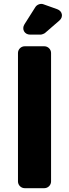

<svg xmlns="http://www.w3.org/2000/svg" viewBox="-20 -984 361 1004"><path d="M279 -936 206 -962C192 -967 173 -960 165 -947L108 -857C92 -832 108 -803 137 -803H193C198 -803 212 -808 216 -812L291 -877C312 -895 307 -926 279 -936ZM247 -35V-707C247 -726 231 -742 212 -742H109C90 -742 74 -726 74 -707V-35C74 -16 90 0 109 0H212C231 0 247 -16 247 -35Z"/></svg>

Font: Trueno
Style: RoundBd
Weight: 700
Designer: Julieta Ulanovsky, Jasper
Foundry: Julieta Ulanovsky, Cannot Into Space Fonts
Version: Version 3.001